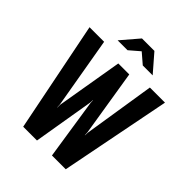

<svg xmlns="http://www.w3.org/2000/svg" viewBox="-217 -895 1015 1015"><g transform="rotate(45 291.0 -387.0)"><path d="M133 0 9 -620H118L187 -220L188 -199H189V-220L252 -592H334L394 -220L395 -199H396L397 -220L460 -620H573L451 0H348L296 -340L295 -360H294L293 -340L236 0ZM163 -676 247 -774H340L425 -676H351L294 -725L237 -676Z"/></g></svg>

Font: Smooch Sans
Style: Bold
Weight: 700
Designer: Robert E. Leuschke
Foundry: Robert E. Leuschke
Version: Version 1.010